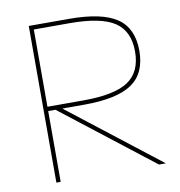

<svg xmlns="http://www.w3.org/2000/svg" viewBox="-82 -805 827 881"><g transform="rotate(-10 332.0 -365.0)"><path d="M110 0V-730H297Q451 -730 520.5 -682.5Q590 -635 590 -530Q590 -425 520.5 -377.5Q451 -330 297 -330H120V-350H297Q443 -350 506.5 -392.5Q570 -435 570 -530Q570 -625 506.5 -667.5Q443 -710 297 -710H130V0ZM588 0 151 -340H183L620 0Z"/></g></svg>

Font: M PLUS 1 Thin Thin
Style: Regular
Weight: 250
Version: Version 1.001